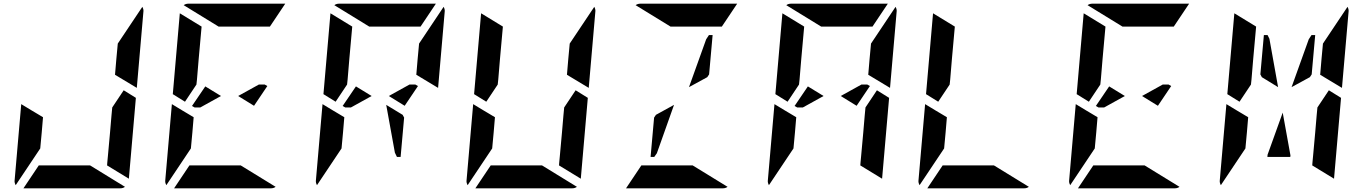

<svg xmlns="http://www.w3.org/2000/svg" viewBox="-20 -1020 7384 1040"><path d="M610 -698 618 -784 751 -983Q758 -970 757 -959L721 -544L603 -615ZM650 -531 716 -490 678 -52 560 -124 561 -138 564 -170 576 -302 584 -396 588 -438ZM206 -302 198 -216 65 -17Q58 -30 59 -41L95 -456L151 -422L178 -406L213 -385ZM468 -124 657 -8Q646 0 632 0H426H302H107L190 -124H229H313H437Z M1092 -552 1177 -500 1065 -438H1034L1020 -446ZM1022 -302 1014 -216 881 -17Q874 -30 875 -41L911 -456L967 -422L994 -406L1029 -385ZM982 -469 916 -510 954 -948 1072 -876 1056 -698 1047 -590 1044 -562ZM1164 -876 975 -992Q986 -1000 1000 -1000H1206H1330H1525L1442 -876H1403H1319H1195ZM1284 -124 1473 -8Q1462 0 1448 0H1242H1118H923L1006 -124H1045H1129H1253ZM1428 -554 1356 -447 1270 -500 1382 -562H1414Z M2242 -698 2250 -784 2383 -983Q2390 -970 2389 -959L2353 -544L2235 -615ZM2169 -383 2150 -170H2130L2119 -193L2072 -452L2161 -398ZM1908 -552 1993 -500 1881 -438H1850L1836 -446ZM1838 -302 1830 -216 1697 -17Q1690 -30 1691 -41L1727 -456L1783 -422L1810 -406L1845 -385ZM1798 -469 1732 -510 1770 -948 1888 -876 1872 -698 1863 -590 1860 -562ZM1980 -876 1791 -992Q1802 -1000 1816 -1000H2022H2146H2341L2258 -876H2219H2135H2011ZM2244 -554 2172 -447 2086 -500 2198 -562H2230Z M3058 -698 3066 -784 3199 -983Q3206 -970 3205 -959L3169 -544L3051 -615ZM3098 -531 3164 -490 3126 -52 3008 -124 3009 -138 3012 -170 3024 -302 3032 -396 3036 -438ZM2654 -302 2646 -216 2513 -17Q2506 -30 2507 -41L2543 -456L2599 -422L2626 -406L2661 -385ZM2614 -469 2548 -510 2586 -948 2704 -876 2688 -698 2679 -590 2676 -562ZM2916 -124 3105 -8Q3094 0 3080 0H2874H2750H2555L2638 -124H2677H2761H2885Z M3612 -876 3423 -992Q3434 -1000 3448 -1000H3654H3778H3973L3890 -876H3851H3767H3643ZM3732 -124 3921 -8Q3910 0 3896 0H3690H3566H3371L3454 -124H3493H3577H3701ZM3631 -452 3538 -190 3524 -170H3504L3523 -383L3533 -398ZM3712 -548 3805 -807 3820 -830H3840L3821 -617L3811 -602Z M4690 -698 4698 -784 4831 -983Q4838 -970 4837 -959L4801 -544L4683 -615ZM4356 -552 4441 -500 4329 -438H4298L4284 -446ZM4730 -531 4796 -490 4758 -52 4640 -124 4641 -138 4644 -170 4656 -302 4664 -396 4668 -438ZM4286 -302 4278 -216 4145 -17Q4138 -30 4139 -41L4175 -456L4231 -422L4258 -406L4293 -385ZM4246 -469 4180 -510 4218 -948 4336 -876 4320 -698 4311 -590 4308 -562ZM4428 -876 4239 -992Q4250 -1000 4264 -1000H4470H4594H4789L4706 -876H4667H4583H4459ZM4692 -554 4620 -447 4534 -500 4646 -562H4678Z M5102 -302 5094 -216 4961 -17Q4954 -30 4955 -41L4991 -456L5047 -422L5074 -406L5109 -385ZM5062 -469 4996 -510 5034 -948 5152 -876 5136 -698 5127 -590 5124 -562ZM5364 -124 5553 -8Q5542 0 5528 0H5322H5198H5003L5086 -124H5125H5209H5333Z M5988 -552 6073 -500 5961 -438H5930L5916 -446ZM5918 -302 5910 -216 5777 -17Q5770 -30 5771 -41L5807 -456L5863 -422L5890 -406L5925 -385ZM5878 -469 5812 -510 5850 -948 5968 -876 5952 -698 5943 -590 5940 -562ZM6060 -876 5871 -992Q5882 -1000 5896 -1000H6102H6226H6421L6338 -876H6299H6215H6091ZM6180 -124 6369 -8Q6358 0 6344 0H6138H6014H5819L5902 -124H5941H6025H6149ZM6324 -554 6252 -447 6166 -500 6278 -562H6310Z M7138 -698 7146 -784 7279 -983Q7286 -970 7285 -959L7249 -544L7131 -615ZM6903 -548 6815 -602 6807 -617 6826 -830H6846L6856 -810ZM7178 -531 7244 -490 7206 -52 7088 -124 7089 -138 7092 -170 7104 -302 7112 -396 7116 -438ZM6734 -302 6726 -216 6593 -17Q6586 -30 6587 -41L6623 -456L6679 -422L6706 -406L6741 -385ZM6694 -469 6628 -510 6666 -948 6784 -876 6768 -698 6759 -590 6756 -562ZM6970 -178 6969 -170H6845L6846 -182L6928 -410ZM6976 -548 7069 -807 7084 -830H7104L7085 -617L7075 -602Z"/></svg>

Font: DSEG14 Modern Mini
Style: Bold Italic
Weight: 700
Italic angle: -5°
Designer: Keshikan(Twitter:@keshinomi_88pro)
Version: Version 0.46